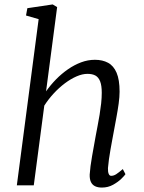

<svg xmlns="http://www.w3.org/2000/svg" viewBox="-20 -837 648 867"><path d="M440 10Q422 10 409.5 4Q397 -2 390.8 -14.8Q384.5 -27.5 385 -48.5Q386 -65.5 388.8 -87Q391.5 -108.5 395.8 -132Q400 -155.5 404.2 -178.8Q408.5 -202 412 -222.5Q416 -244.5 420.8 -269Q425.5 -293.5 429.8 -319.2Q434 -345 436.8 -370.2Q439.5 -395.5 439.5 -418Q439.5 -451 432.2 -469.5Q425 -488 411 -495.8Q397 -503.5 375 -503.5Q352 -503.5 326 -492.2Q300 -481 273.2 -461Q246.5 -441 222.5 -415Q198.5 -389 180 -360L132.5 0H56L154.5 -750.5L97.5 -767L103.5 -800L218 -817L238 -805L188 -424.5Q208 -453 233.2 -478.8Q258.5 -504.5 287 -524.2Q315.5 -544 346.2 -555.5Q377 -567 408.5 -567Q443 -567 468 -553.5Q493 -540 506.5 -508.5Q520 -477 520 -423Q520 -399.5 515.8 -368.8Q511.5 -338 505.5 -306Q499.5 -274 494.5 -246.5Q491 -228 487 -206.2Q483 -184.5 479 -162Q475 -139.5 472 -118Q469 -96.5 467.5 -78Q467 -61 470.8 -52Q474.5 -43 482 -43Q493.5 -43 505 -50.5Q516.5 -58 534.5 -73.5L546.5 -50.5Q543 -44.5 528.2 -30Q513.5 -15.5 490.8 -2.8Q468 10 440 10Z"/></svg>

Font: Merriweather 20pt Light
Style: Italic
Weight: 300
Italic angle: -7.8°
Version: Version 2.101